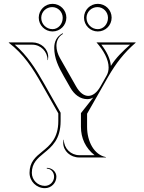

<svg xmlns="http://www.w3.org/2000/svg" viewBox="-20 -821 750 1001"><path d="M431 -728C431 -758.9 456.5 -784 488 -784C518.4 -784 543 -758.9 543 -728C543 -695.4 519.3 -669 490 -669C457.4 -669 431 -695.4 431 -728ZM195 -728C195 -758.9 220.5 -784 252 -784C282.4 -784 307 -758.9 307 -728C307 -695.4 283.3 -669 254 -669C221.4 -669 195 -695.4 195 -728ZM418 -729C418 -689.3 450.3 -657 490 -657C530 -657 562 -689 562 -729C562 -769 530 -801 490 -801C450 -801 418 -769 418 -729ZM182 -729C182 -689.3 214.3 -657 254 -657C293.7 -657 326 -689.3 326 -729C326 -768.7 293.7 -801 254 -801C214.3 -801 182 -768.7 182 -729ZM148.5 -588C192.5 -588 228 -552 228 -508H230C230.9 -513.6 231.4 -519 231.4 -524.1C231.4 -566 194 -600 148 -600H26V-598C103.4 -538.7 150.3 -466.5 199 -380L284 -230V-190C284 -99.1 240 -63.3 199.5 -30.4C165.3 -2.7 134 23.7 134 80C134 124.2 169.8 160 214 160C247.1 160 274 133.1 274 100C274 74.6 251.6 54 224 54V58C245 58 262 76.8 262 100C262 126.5 240.5 148 214 148C176.5 148 146 117.5 146 80C146 29.4 175.6 4.6 208.6 -22.4C249.9 -56.1 296 -93.8 296 -190V-233.2L209.5 -385.9C165.7 -463.6 121.8 -531.8 57.2 -588ZM532 0V-2C471 -14 434 -82.2 434 -160V-228L544 -421C584.5 -490.8 626.2 -545.3 687 -598V-600H483C520.1 -558.2 546.3 -511 546.3 -469C546.3 -453.8 542.9 -439.3 535.3 -426L503.3 -369.6C485.4 -338.1 463.1 -321.1 440.3 -321.1C418.4 -321.1 396 -336.6 377 -370L292.7 -518.2C281.2 -538.3 274.2 -560.9 274.2 -582C274.2 -607.2 284.2 -630.3 308.5 -644.3L306.5 -647.7C274.7 -630.3 262.8 -603 262.8 -571.5C262.8 -517.3 284.6 -472.8 312.4 -424L346.6 -364C366.8 -328.5 397.6 -304.1 435.3 -304.1C446.6 -304.1 456.2 -307.1 466.3 -312.6L402 -231.2V-160C402 -100.2 426 -49 473 -12H393C349 -12 313 -48 313 -92H311C310.1 -86.4 309.6 -81 309.6 -75.9C309.6 -34 347 0 393 0ZM658 -588C618.8 -552.7 585.8 -521.7 558 -477.4C555.4 -514.7 535.6 -552.8 508.5 -588Z"/></svg>

Font: SortefaxS01
Style: Medium
Weight: 500
Designer: gluk
Foundry: gluk
Version: Version 0.261